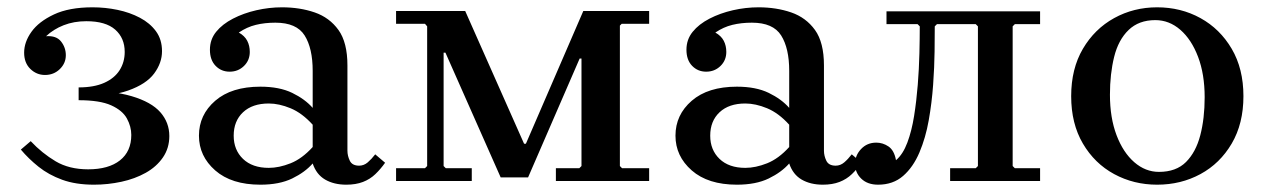

<svg xmlns="http://www.w3.org/2000/svg" viewBox="-20 -495 3467 525"><path d="M233 -475Q268 -475 301.5 -468Q335 -461 362.5 -446.5Q390 -432 406.5 -409.5Q423 -387 423 -355Q423 -323 401.5 -294Q380 -265 330.5 -247.5Q281 -230 195 -230V-256Q237 -256 265 -268.5Q293 -281 307 -303Q321 -325 321 -353Q321 -391 295 -414Q269 -437 216 -437Q182 -437 154 -426Q126 -415 106 -396Q134 -398 147 -381.5Q160 -365 160 -344Q160 -322 143.5 -306Q127 -290 103 -290Q80 -290 63 -306.5Q46 -323 46 -351Q46 -380 66 -408Q86 -436 127.5 -455.5Q169 -475 233 -475ZM195 -248Q286 -248 340 -232Q394 -216 418.5 -188Q443 -160 443 -123Q443 -90 425.5 -64.5Q408 -39 378.5 -22.5Q349 -6 312 2Q275 10 237 10Q187 10 150 -3.5Q113 -17 85.5 -39Q58 -61 37 -86L64 -109Q95 -76 132 -54Q169 -32 221 -32Q277 -32 308 -56.5Q339 -81 339 -126Q339 -149 327 -171Q315 -193 284 -207Q253 -221 195 -221Z M927 10Q893 10 869 -4Q845 -18 835 -48V-301Q835 -363 813 -398Q791 -433 733 -433Q704 -433 679.5 -427Q655 -421 633 -406Q649 -397 656 -383.5Q663 -370 663 -353Q663 -330 647 -314.5Q631 -299 608 -299Q585 -299 569.5 -315Q554 -331 554 -359Q554 -387 571 -408Q588 -429 617 -444Q646 -459 681 -467Q716 -475 751 -475Q800 -475 840.5 -461Q881 -447 905.5 -413Q930 -379 930 -316V-83Q930 -69 936.5 -55.5Q943 -42 962 -42Q975 -42 985.5 -51Q996 -60 1006 -73L1033 -50Q1021 -33 1006.5 -19Q992 -5 972.5 2.5Q953 10 927 10ZM692 10Q613 10 568.5 -29Q524 -68 524 -124Q524 -181 568.5 -219.5Q613 -258 692 -258Q744 -258 779 -241Q814 -224 835 -200V-154Q806 -186 774.5 -199Q743 -212 715 -212Q670 -212 644.5 -188Q619 -164 619 -124Q619 -85 644.5 -60.5Q670 -36 715 -36Q743 -36 774.5 -48.5Q806 -61 835 -93V-48Q814 -24 779 -7Q744 10 692 10Z M1680 -430 1675 -425V-41L1681 -35H1755V0H1500V-35H1564L1570 -41V-335H1565L1424 -10H1349L1198 -351H1193V-41L1199 -35H1270V0H1063V-35H1142L1148 -41V-423L1142 -430H1063V-465H1252L1413 -102H1418L1575 -465H1755V-430Z M2230 10Q2196 10 2172 -4Q2148 -18 2138 -48V-301Q2138 -363 2116 -398Q2094 -433 2036 -433Q2007 -433 1982.5 -427Q1958 -421 1936 -406Q1952 -397 1959 -383.5Q1966 -370 1966 -353Q1966 -330 1950 -314.5Q1934 -299 1911 -299Q1888 -299 1872.5 -315Q1857 -331 1857 -359Q1857 -387 1874 -408Q1891 -429 1920 -444Q1949 -459 1984 -467Q2019 -475 2054 -475Q2103 -475 2143.5 -461Q2184 -447 2208.5 -413Q2233 -379 2233 -316V-83Q2233 -69 2239.5 -55.5Q2246 -42 2265 -42Q2278 -42 2288.5 -51Q2299 -60 2309 -73L2336 -50Q2324 -33 2309.5 -19Q2295 -5 2275.5 2.5Q2256 10 2230 10ZM1995 10Q1916 10 1871.5 -29Q1827 -68 1827 -124Q1827 -181 1871.5 -219.5Q1916 -258 1995 -258Q2047 -258 2082 -241Q2117 -224 2138 -200V-154Q2109 -186 2077.5 -199Q2046 -212 2018 -212Q1973 -212 1947.5 -188Q1922 -164 1922 -124Q1922 -85 1947.5 -60.5Q1973 -36 2018 -36Q2046 -36 2077.5 -48.5Q2109 -61 2138 -93V-48Q2117 -24 2082 -7Q2047 10 1995 10Z M2755 -429 2749 -423V-41L2755 -35H2824V0H2578V-35H2648L2654 -41V-423L2648 -429H2542L2536 -423Q2536 -396 2535.5 -354Q2535 -312 2531.5 -263Q2528 -214 2519.5 -166Q2511 -118 2494 -78Q2477 -38 2449.5 -14Q2422 10 2381 10Q2352 10 2335 -6.5Q2318 -23 2318 -47Q2318 -70 2334.5 -87.5Q2351 -105 2376 -105Q2394 -105 2409.5 -94.5Q2425 -84 2430 -57Q2449 -73 2461 -105Q2473 -137 2479.5 -178Q2486 -219 2489.5 -263Q2493 -307 2494 -349Q2495 -391 2495 -423L2489 -429H2404V-464H2824V-429Z M3144 -475Q3209 -475 3262.5 -445.5Q3316 -416 3348 -361.5Q3380 -307 3380 -232Q3380 -157 3348 -102.5Q3316 -48 3262.5 -19Q3209 10 3144 10Q3080 10 3026.5 -19Q2973 -48 2941 -102.5Q2909 -157 2909 -232Q2909 -307 2941 -361.5Q2973 -416 3026.5 -445.5Q3080 -475 3144 -475ZM3149 -25Q3196 -25 3223 -52Q3250 -79 3262 -125Q3274 -171 3274 -229Q3274 -292 3256 -339.5Q3238 -387 3207.5 -413.5Q3177 -440 3139 -440Q3094 -440 3066 -413Q3038 -386 3026.5 -339.5Q3015 -293 3015 -236Q3015 -173 3033 -125.5Q3051 -78 3081.5 -51.5Q3112 -25 3149 -25Z"/></svg>

Font: Brygada 1918 Medium
Style: Regular
Weight: 500
Designer: Mateusz Machalski | Borys Kosmynka | Przemek Hoffer
Foundry: NIEPODLEGLA 2018
Version: Version 3.006